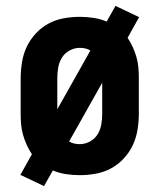

<svg xmlns="http://www.w3.org/2000/svg" viewBox="-20 -585 540 650"><path d="M129 45 49 7 88 -63Q78 -78 70.5 -94.5Q63 -111 58 -128.5Q53 -146 51.5 -164Q50 -182 50 -200V-320Q50 -347 54.5 -374.5Q59 -402 70.5 -426.5Q82 -451 101 -471.5Q120 -492 144 -505Q168 -518 195.5 -523Q223 -528 250 -528Q273 -528 296.5 -524.5Q320 -521 341 -512L371 -565L451 -527L412 -457Q422 -442 429.5 -425.5Q437 -409 442 -391.5Q447 -374 448.5 -356Q450 -338 450 -320V-200Q450 -173 445.5 -145.5Q441 -118 429.5 -93.5Q418 -69 399 -48.5Q380 -28 356 -15Q332 -2 304.5 3Q277 8 250 8Q227 8 203.5 4.5Q180 1 159 -8ZM174 -215 286 -414Q278 -419 268.5 -421Q259 -423 250 -423Q232 -423 215.5 -414Q199 -405 189.5 -389.5Q180 -374 177 -356Q174 -338 174 -320ZM250 -97Q268 -97 284.5 -106Q301 -115 310.5 -130.5Q320 -146 323 -164Q326 -182 326 -200V-305L214 -106Q222 -101 231.5 -99Q241 -97 250 -97Z"/></svg>

Font: Iosevka Extrabold
Style: Regular
Weight: 800
Monospace: yes
Designer: Belleve Invis
Foundry: Belleve Invis
Version: Version 32.5.0; ttfautohint (v1.8.4)